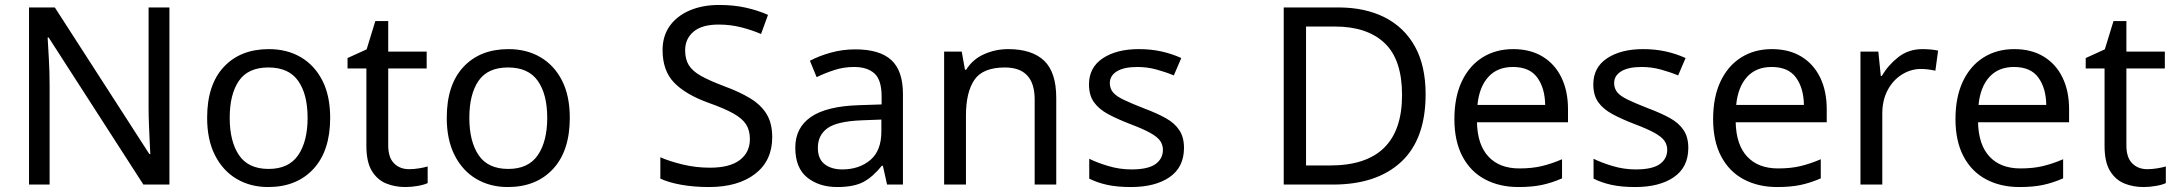

<svg xmlns="http://www.w3.org/2000/svg" viewBox="-20 -744 8773 774"><path d="M663 0H558L176 -593H172Q174 -558 177 -506Q180 -454 180 -399V0H97V-714H201L582 -123H586Q585 -139 583.5 -171Q582 -203 580.5 -241Q579 -279 579 -311V-714H663Z M1311 -269Q1311 -136 1243.5 -63Q1176 10 1061 10Q990 10 934.5 -22.5Q879 -55 847 -117.5Q815 -180 815 -269Q815 -402 882 -474Q949 -546 1064 -546Q1137 -546 1192.5 -513.5Q1248 -481 1279.5 -419.5Q1311 -358 1311 -269ZM906 -269Q906 -174 943.5 -118.5Q981 -63 1063 -63Q1144 -63 1182 -118.5Q1220 -174 1220 -269Q1220 -364 1182 -418Q1144 -472 1062 -472Q980 -472 943 -418Q906 -364 906 -269Z M1629 -62Q1649 -62 1670 -65.5Q1691 -69 1704 -73V-6Q1690 1 1664 5.5Q1638 10 1614 10Q1572 10 1536.5 -4.5Q1501 -19 1479 -55Q1457 -91 1457 -156V-468H1381V-510L1458 -545L1493 -659H1545V-536H1700V-468H1545V-158Q1545 -109 1568.5 -85.5Q1592 -62 1629 -62Z M2277 -269Q2277 -136 2209.5 -63Q2142 10 2027 10Q1956 10 1900.5 -22.5Q1845 -55 1813 -117.5Q1781 -180 1781 -269Q1781 -402 1848 -474Q1915 -546 2030 -546Q2103 -546 2158.5 -513.5Q2214 -481 2245.5 -419.5Q2277 -358 2277 -269ZM1872 -269Q1872 -174 1909.5 -118.5Q1947 -63 2029 -63Q2110 -63 2148 -118.5Q2186 -174 2186 -269Q2186 -364 2148 -418Q2110 -472 2028 -472Q1946 -472 1909 -418Q1872 -364 1872 -269Z M3093 -191Q3093 -96 3024 -43Q2955 10 2838 10Q2778 10 2727 1Q2676 -8 2642 -24V-110Q2678 -94 2731.5 -81Q2785 -68 2842 -68Q2922 -68 2962.5 -99Q3003 -130 3003 -183Q3003 -218 2988 -242Q2973 -266 2936.5 -286.5Q2900 -307 2835 -330Q2744 -363 2697.5 -411Q2651 -459 2651 -542Q2651 -599 2680 -639.5Q2709 -680 2760.5 -702Q2812 -724 2879 -724Q2938 -724 2987 -713Q3036 -702 3076 -684L3048 -607Q3011 -623 2967.5 -634Q2924 -645 2877 -645Q2810 -645 2776 -616.5Q2742 -588 2742 -541Q2742 -505 2757 -481Q2772 -457 2806 -438Q2840 -419 2898 -397Q2961 -374 3004.5 -347.5Q3048 -321 3070.5 -284Q3093 -247 3093 -191Z M3428 -545Q3526 -545 3573 -502Q3620 -459 3620 -365V0H3556L3539 -76H3535Q3500 -32 3461.5 -11Q3423 10 3355 10Q3282 10 3234 -28.5Q3186 -67 3186 -149Q3186 -229 3249 -272.5Q3312 -316 3443 -320L3534 -323V-355Q3534 -422 3505 -448Q3476 -474 3423 -474Q3381 -474 3343 -461.5Q3305 -449 3272 -433L3245 -499Q3280 -518 3328 -531.5Q3376 -545 3428 -545ZM3454 -259Q3354 -255 3315.5 -227Q3277 -199 3277 -148Q3277 -103 3304.5 -82Q3332 -61 3375 -61Q3443 -61 3488 -98.5Q3533 -136 3533 -214V-262Z M4044 -546Q4140 -546 4189 -499.5Q4238 -453 4238 -349V0H4151V-343Q4151 -472 4031 -472Q3942 -472 3908 -422Q3874 -372 3874 -278V0H3786V-536H3857L3870 -463H3875Q3901 -505 3947 -525.5Q3993 -546 4044 -546Z M4753 -148Q4753 -70 4695 -30Q4637 10 4539 10Q4483 10 4442.5 1Q4402 -8 4371 -24V-104Q4403 -88 4448.5 -74.5Q4494 -61 4541 -61Q4608 -61 4638 -82.5Q4668 -104 4668 -140Q4668 -160 4657 -176Q4646 -192 4617.5 -208Q4589 -224 4536 -244Q4484 -264 4447 -284Q4410 -304 4390 -332Q4370 -360 4370 -404Q4370 -472 4425.5 -509Q4481 -546 4571 -546Q4620 -546 4662.5 -536.5Q4705 -527 4742 -510L4712 -440Q4678 -454 4641 -464Q4604 -474 4565 -474Q4511 -474 4482.5 -456.5Q4454 -439 4454 -409Q4454 -387 4467 -371.5Q4480 -356 4510.5 -341.5Q4541 -327 4592 -307Q4643 -288 4679 -268Q4715 -248 4734 -219.5Q4753 -191 4753 -148Z M5727 -364Q5727 -183 5628.5 -91.5Q5530 0 5354 0H5155V-714H5375Q5483 -714 5562 -674Q5641 -634 5684 -556.5Q5727 -479 5727 -364ZM5632 -361Q5632 -504 5561.5 -570.5Q5491 -637 5362 -637H5245V-77H5342Q5632 -77 5632 -361Z M6080 -546Q6149 -546 6198.5 -516Q6248 -486 6274.5 -431.5Q6301 -377 6301 -304V-251H5934Q5936 -160 5980.5 -112.5Q6025 -65 6105 -65Q6156 -65 6195.5 -74.5Q6235 -84 6277 -102V-25Q6236 -7 6196 1.5Q6156 10 6101 10Q6025 10 5966.5 -21Q5908 -52 5875.5 -113.5Q5843 -175 5843 -264Q5843 -352 5872.5 -415Q5902 -478 5955.5 -512Q6009 -546 6080 -546ZM6079 -474Q6016 -474 5979.5 -433.5Q5943 -393 5936 -321H6209Q6208 -389 6177 -431.5Q6146 -474 6079 -474Z M6786 -148Q6786 -70 6728 -30Q6670 10 6572 10Q6516 10 6475.5 1Q6435 -8 6404 -24V-104Q6436 -88 6481.5 -74.5Q6527 -61 6574 -61Q6641 -61 6671 -82.5Q6701 -104 6701 -140Q6701 -160 6690 -176Q6679 -192 6650.5 -208Q6622 -224 6569 -244Q6517 -264 6480 -284Q6443 -304 6423 -332Q6403 -360 6403 -404Q6403 -472 6458.5 -509Q6514 -546 6604 -546Q6653 -546 6695.5 -536.5Q6738 -527 6775 -510L6745 -440Q6711 -454 6674 -464Q6637 -474 6598 -474Q6544 -474 6515.5 -456.5Q6487 -439 6487 -409Q6487 -387 6500 -371.5Q6513 -356 6543.5 -341.5Q6574 -327 6625 -307Q6676 -288 6712 -268Q6748 -248 6767 -219.5Q6786 -191 6786 -148Z M7123 -546Q7192 -546 7241.5 -516Q7291 -486 7317.5 -431.5Q7344 -377 7344 -304V-251H6977Q6979 -160 7023.5 -112.5Q7068 -65 7148 -65Q7199 -65 7238.5 -74.5Q7278 -84 7320 -102V-25Q7279 -7 7239 1.5Q7199 10 7144 10Q7068 10 7009.5 -21Q6951 -52 6918.5 -113.5Q6886 -175 6886 -264Q6886 -352 6915.5 -415Q6945 -478 6998.5 -512Q7052 -546 7123 -546ZM7122 -474Q7059 -474 7022.5 -433.5Q6986 -393 6979 -321H7252Q7251 -389 7220 -431.5Q7189 -474 7122 -474Z M7730 -546Q7745 -546 7762.5 -544.5Q7780 -543 7793 -540L7782 -459Q7769 -462 7753.5 -464Q7738 -466 7724 -466Q7683 -466 7647 -443.5Q7611 -421 7589.5 -380.5Q7568 -340 7568 -286V0H7480V-536H7552L7562 -438H7566Q7592 -482 7633 -514Q7674 -546 7730 -546Z M8100 -546Q8169 -546 8218.5 -516Q8268 -486 8294.5 -431.5Q8321 -377 8321 -304V-251H7954Q7956 -160 8000.5 -112.5Q8045 -65 8125 -65Q8176 -65 8215.5 -74.5Q8255 -84 8297 -102V-25Q8256 -7 8216 1.5Q8176 10 8121 10Q8045 10 7986.5 -21Q7928 -52 7895.5 -113.5Q7863 -175 7863 -264Q7863 -352 7892.5 -415Q7922 -478 7975.5 -512Q8029 -546 8100 -546ZM8099 -474Q8036 -474 7999.5 -433.5Q7963 -393 7956 -321H8229Q8228 -389 8197 -431.5Q8166 -474 8099 -474Z M8636 -62Q8656 -62 8677 -65.5Q8698 -69 8711 -73V-6Q8697 1 8671 5.5Q8645 10 8621 10Q8579 10 8543.5 -4.5Q8508 -19 8486 -55Q8464 -91 8464 -156V-468H8388V-510L8465 -545L8500 -659H8552V-536H8707V-468H8552V-158Q8552 -109 8575.5 -85.5Q8599 -62 8636 -62Z"/></svg>

Font: Noto Sans Deseret
Style: Regular
Weight: 400
Designer: Monotype Design Team
Foundry: Monotype Imaging Inc.
Version: Version 2.001; ttfautohint (v1.8.4.7-5d5b)